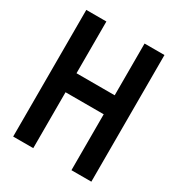

<svg xmlns="http://www.w3.org/2000/svg" viewBox="-168 -809 852 919"><g transform="rotate(30 258.0 -350.0)"><path d="M363 -414H152V-700H41V0H152V-309H363V0H473V-700H363Z"/></g></svg>

Font: Advent Pro
Style: Regular
Weight: 400
Designer: VivaRado, Andreas Kalpakidis
Foundry: VivaRado, Andreas Kalpakidis
Version: Version 3.000